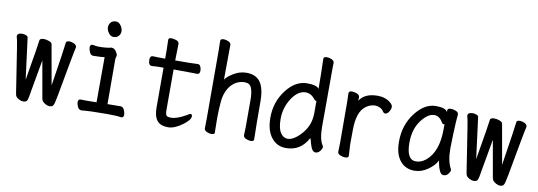

<svg xmlns="http://www.w3.org/2000/svg" viewBox="-57 -1080 4114 1469"><g transform="rotate(10 2000.0 -345.5)"><path d="M362 23Q345 23 329.5 14Q314 5 306.5 -3.5Q299 -12 297 -24L246 -313L202 -66Q192 3 183 12.5Q174 22 156 22Q141 22 125 14Q109 6 101.5 -3Q94 -12 93 -24Q92 -30 90.5 -37.5Q89 -45 61 -228Q33 -411 29 -428Q25 -445 21 -460Q21 -487 60 -487Q74 -487 89.5 -481Q105 -475 105 -463L146 -145Q196 -438 196.5 -457Q197 -476 230 -476Q249 -476 271 -467.5Q293 -459 294 -447L349 -137Q397 -446 399 -475Q399 -492 426 -492Q443 -492 462.5 -482.5Q482 -473 482 -455Q474 -428 409 -67Q402 -31 397.5 -12Q393 7 385 15Q377 23 362 23Z M607 12Q587 12 577 -9Q567 -30 567 -45Q567 -69 588 -69L628 -68L710 -69Q711 -110 711 -420Q681 -416 658 -416Q635 -416 623 -415Q604 -415 594.5 -437Q585 -459 585 -474Q585 -497 605 -497Q639 -491 648 -491Q716 -491 750 -501Q778 -501 793 -469Q800 -457 800 -449Q800 -441 797 -434.5Q794 -428 794 -416Q794 -129 795 -70Q884 -70 897 -71Q916 -71 925.5 -49Q935 -27 935 -12Q935 11 915 11Q880 5 804 5Q672 5 607 12ZM750 -584Q728 -584 712 -606Q696 -628 696 -650Q696 -671 709.5 -687.5Q723 -704 750 -704Q772 -704 788 -681.5Q804 -659 804 -636Q804 -616 790 -600Q776 -584 750 -584Z M1281 24Q1222 24 1195.5 -9Q1169 -42 1169 -110V-419Q1097 -419 1079 -416Q1051 -416 1051 -461Q1051 -491 1075 -491Q1105 -489 1169 -489V-559Q1167 -615 1167 -635Q1167 -651 1189 -651Q1207 -651 1228.5 -643.5Q1250 -636 1250 -617Q1248 -563 1247 -489Q1383 -489 1422 -492Q1438 -492 1444.5 -476Q1451 -460 1451 -446Q1451 -417 1429 -417Q1409 -417 1390 -418Q1371 -419 1247 -419V-108Q1247 -72 1255 -62Q1263 -52 1292 -52Q1336 -52 1408 -93Q1426 -106 1435 -106Q1447 -106 1447 -89Q1447 -61 1391 -20Q1331 24 1281 24Z M1616 17Q1599 17 1580 8Q1561 -1 1561 -17L1562 -88Q1562 -600 1561.5 -621Q1561 -642 1560.5 -664.5Q1560 -687 1560 -697Q1560 -713 1586 -713Q1603 -713 1622.5 -704Q1642 -695 1642 -679Q1640 -547 1640 -409Q1653 -432 1701 -461.5Q1749 -491 1802 -491Q1888 -491 1921 -424Q1944 -376 1944 -297Q1944 -118 1947 2Q1947 17 1921 17Q1904 17 1884.5 8Q1865 -1 1865 -17L1867 -84V-293Q1867 -351 1853.5 -384Q1840 -417 1802 -417Q1736 -417 1692 -364Q1650 -311 1645 -229Q1641 -187 1640 -115Q1640 -55 1641 -23L1642 2Q1642 17 1616 17Z M2197 24Q2126 24 2083 -31.5Q2040 -87 2040 -186Q2040 -306 2110.5 -399Q2181 -492 2273 -492Q2348 -492 2365 -465Q2365 -555 2361 -699Q2361 -715 2388 -715Q2405 -715 2424.5 -706Q2444 -697 2444 -681Q2444 -669 2443 -643.5Q2442 -618 2442 -185Q2442 -84 2473 -41L2475 -33Q2475 -19 2460.5 -0.5Q2446 18 2426 18Q2398 18 2383 -37Q2370 -85 2368 -85V-83Q2311 24 2197 24ZM2197 -48Q2247 -48 2306 -116Q2365 -184 2365 -276V-376Q2365 -371 2361 -371Q2356 -371 2349 -379Q2316 -422 2274 -422Q2214 -422 2166.5 -349.5Q2119 -277 2119 -189Q2119 -117 2141.5 -82.5Q2164 -48 2197 -48Z M2656 16Q2639 16 2618 7.5Q2597 -1 2597 -18L2599 -81Q2599 -378 2598 -398Q2596 -454 2596 -474Q2598 -490 2622 -490Q2639 -490 2660 -481.5Q2681 -473 2681 -456Q2681 -436 2680 -429Q2721 -492 2820 -492Q2882 -492 2923 -457Q2941 -441 2941 -426Q2941 -408 2928 -388Q2915 -368 2899 -368Q2889 -368 2880 -381Q2870 -398 2850.5 -406.5Q2831 -415 2817 -415Q2777 -415 2743 -390Q2678 -343 2678 -201Q2677 -163 2677 -106Q2677 -75 2679.5 -46Q2682 -17 2682 0Q2682 16 2656 16Z M3195 24Q3124 24 3082.5 -28Q3041 -80 3041 -175Q3041 -304 3113 -398Q3185 -492 3273 -492Q3349 -492 3363 -461V-475Q3363 -491 3391 -491Q3408 -491 3428.5 -482.5Q3449 -474 3449 -458Q3444 -411 3440 -306Q3437 -225 3437 -193Q3437 -93 3469 -36L3471 -29Q3471 -17 3457 1Q3443 19 3422 19Q3402 19 3390.5 -4.5Q3379 -28 3373 -57L3368 -86Q3348 -45 3298.5 -10.5Q3249 24 3195 24ZM3194 -48Q3234 -48 3270 -77Q3361 -150 3361 -330V-358Q3363 -360 3363 -362Q3363 -365 3354.5 -365Q3346 -365 3341 -373Q3314 -422 3273 -422Q3223 -422 3172 -354Q3121 -286 3121 -180Q3121 -48 3194 -48Z M3862 23Q3845 23 3829.5 14Q3814 5 3806.5 -3.5Q3799 -12 3797 -24L3746 -313L3702 -66Q3692 3 3683 12.5Q3674 22 3656 22Q3641 22 3625 14Q3609 6 3601.5 -3Q3594 -12 3593 -24Q3592 -30 3590.5 -37.5Q3589 -45 3561 -228Q3533 -411 3529 -428Q3525 -445 3521 -460Q3521 -487 3560 -487Q3574 -487 3589.5 -481Q3605 -475 3605 -463L3646 -145Q3696 -438 3696.5 -457Q3697 -476 3730 -476Q3749 -476 3771 -467.5Q3793 -459 3794 -447L3849 -137Q3897 -446 3899 -475Q3899 -492 3926 -492Q3943 -492 3962.5 -482.5Q3982 -473 3982 -455Q3974 -428 3909 -67Q3902 -31 3897.5 -12Q3893 7 3885 15Q3877 23 3862 23Z"/></g></svg>

Font: LXGW WenKai Mono Medium
Style: Regular
Weight: 500
Monospace: yes
Designer: LXGW / Fontworks Inc.
Foundry: LXGW / Fontworks Inc.
Version: Version 1.520; June 14, 2025